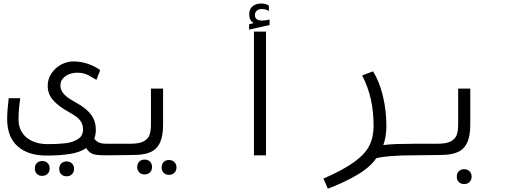

<svg xmlns="http://www.w3.org/2000/svg" viewBox="-20 -910 3040 1125"><path d="M22 -213Q22 -260.5 31 -334.5H98.5Q88.5 -264 88.5 -210.5Q88.5 -165 110.2 -132.2Q132 -99.5 170.8 -82.5Q209.5 -65.5 259 -65.5Q319.5 -65.5 362.8 -70.5Q406 -75.5 436.2 -94.5Q466.5 -113.5 466.5 -151.5Q466.5 -177.5 455.2 -195.8Q444 -214 426.8 -226.5Q409.5 -239 380 -255.5Q324.5 -286 292 -322.2Q259.5 -358.5 259.5 -407.5Q259.5 -446.5 281 -479.2Q302.5 -512 337.2 -531Q372 -550 410 -550Q455 -550 496.5 -535.5Q538 -521 567 -499L545 -442L531.5 -450Q508.5 -464 495.5 -470.5Q482.5 -477 467.2 -480.5Q452 -484 430.5 -484Q409 -484 386.5 -475.8Q364 -467.5 349 -450.5Q334 -433.5 334 -409Q334 -386 347.8 -367.5Q361.5 -349 380.2 -336.2Q399 -323.5 427.5 -307.5L438 -301.5Q489 -272 515.2 -236Q541.5 -200 541.5 -149Q541.5 -120.5 532.5 -98Q543.5 -82 559.2 -75Q575 -68 601.5 -68V0Q565.5 0 545.2 -2.8Q525 -5.5 510.8 -14.5Q496.5 -23.5 485.5 -42.5Q447.5 -17 388.8 -7.8Q330 1.5 253.5 1.5Q144 1.5 83 -53Q22 -107.5 22 -213ZM184 77Q184 57.5 195.8 45.5Q207.5 33.5 227 33.5Q246.5 33.5 258.8 45.5Q271 57.5 271 77Q271 96.5 258.8 108.5Q246.5 120.5 227 120.5Q207.5 120.5 195.8 108.5Q184 96.5 184 77ZM327 79.5Q327 60 338.8 48Q350.5 36 370 36Q389.5 36 401.8 48Q414 60 414 79.5Q414 99 401.8 111Q389.5 123 370 123Q350.5 123 338.8 111Q327 99 327 79.5Z M601.5 -68H747.5Q796 -68 821.8 -81.8Q847.5 -95.5 856 -119.5Q864.5 -143.5 864.5 -180V-391H935.5V-180Q935.5 -113 917.5 -74.2Q899.5 -35.5 862 -18.8Q824.5 -2 762.5 -2L693.5 -1L601.5 0ZM784 68.5Q784 49 795.8 37Q807.5 25 827 25Q846.5 25 858.8 37Q871 49 871 68.5Q871 88 858.8 100Q846.5 112 827 112Q807.5 112 795.8 100Q784 88 784 68.5ZM927 71Q927 51.5 938.8 39.5Q950.5 27.5 970 27.5Q989.5 27.5 1001.8 39.5Q1014 51.5 1014 71Q1014 90.5 1001.8 102.5Q989.5 114.5 970 114.5Q950.5 114.5 938.8 102.5Q927 90.5 927 71Z M1538.5 -725V0H1468V-725ZM1439.5 -767.5 1467 -775Q1453 -782 1446.5 -795.5Q1440 -809 1440 -825Q1440 -856 1459.5 -872.8Q1479 -889.5 1511 -889.5Q1537 -889.5 1555.5 -877V-845.5Q1538 -857 1513 -857Q1496 -857 1484.8 -847.2Q1473.5 -837.5 1473.5 -822Q1473.5 -789.5 1516 -789.5Q1535 -789.5 1559.5 -795.5V-763.5L1439.5 -736.5Z M2169 -172.5Q2169 -256 2152.8 -328.5Q2136.5 -401 2102 -468L2166 -492Q2204.5 -429.5 2224.2 -344.5Q2244 -259.5 2244 -171.5Q2244 -111 2226 -60Q2261.5 -64.5 2303 -66Q2344.5 -67.5 2402 -67.5L2401.5 0Q2255.5 0 2184.5 17Q2148 71.5 2068.5 117.2Q1989 163 1901 195.5L1875 136.5Q1992 85.5 2055.5 39.2Q2119 -7 2144 -56.5Q2169 -106 2169 -172.5Z M2401.5 -68H2547.5Q2596 -68 2621.8 -81.8Q2647.5 -95.5 2656 -119.5Q2664.5 -143.5 2664.5 -180V-391H2735.5V-180Q2735.5 -113 2717.5 -74.2Q2699.5 -35.5 2662 -18.8Q2624.5 -2 2562.5 -2L2493.5 -1L2401.5 0ZM2656.5 125Q2656.5 105.5 2668.2 93.5Q2680 81.5 2699.5 81.5Q2719 81.5 2731.2 93.5Q2743.5 105.5 2743.5 125Q2743.5 144.5 2731.2 156.5Q2719 168.5 2699.5 168.5Q2680 168.5 2668.2 156.5Q2656.5 144.5 2656.5 125Z"/></svg>

Font: JuliaMono Light
Style: Italic
Weight: 300
Italic angle: -9°
Monospace: yes
Designer: cormullion
Foundry: corm
Version: Version 0.054; ttfautohint (v1.8.4)